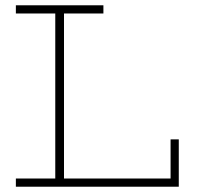

<svg xmlns="http://www.w3.org/2000/svg" viewBox="-20 -706 755 726"><path d="M40 0V-31H625V-179H656V0ZM189 -18V-669H222V-18ZM40 -655V-686H371V-655Z"/></svg>

Font: BioRhyme ExtraBold ExtraLight
Style: Regular
Weight: 250
Version: Version 1.600;gftools[0.9.33]